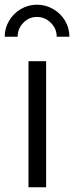

<svg xmlns="http://www.w3.org/2000/svg" viewBox="-59 -796 315 816"><path d="M62 -536H137V0H62ZM98 -776Q135 -776 167 -757.5Q199 -739 217.5 -708Q236 -677 236 -640H182Q182 -674 157 -699Q132 -724 98 -724Q64 -724 40 -699Q16 -674 16 -640H-39Q-39 -676 -20.5 -707.5Q-2 -739 29.5 -757.5Q61 -776 98 -776Z"/></svg>

Font: Evergrow Sans 
Style: Regular
Weight: 400
Foundry: 10Web
Version: Version 1.000